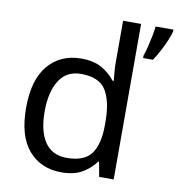

<svg xmlns="http://www.w3.org/2000/svg" viewBox="-85 -837 858 924"><g transform="rotate(10 344.0 -375.0)"><path d="M275 10Q175 10 115 -59.5Q55 -129 55 -267Q55 -405 115.5 -475.5Q176 -546 276 -546Q338 -546 377.5 -523Q417 -500 442 -467H448Q447 -480 444.5 -505.5Q442 -531 442 -546V-760H530V0H459L446 -72H442Q418 -38 378 -14Q338 10 275 10ZM289 -63Q374 -63 408.5 -109.5Q443 -156 443 -250V-266Q443 -366 410 -419.5Q377 -473 288 -473Q217 -473 181.5 -416.5Q146 -360 146 -265Q146 -169 181.5 -116Q217 -63 289 -63ZM688 -751Q684 -733 672.5 -706Q661 -679 646 -650.5Q631 -622 616 -600H568V-612Q575 -631 581.5 -657.5Q588 -684 593.5 -711.5Q599 -739 601 -760H688Z"/></g></svg>

Font: Noto Sans Balinese
Style: Regular
Weight: 400
Designer: Aditya Bayu, David Williams
Foundry: David Williams
Version: Version 2.003